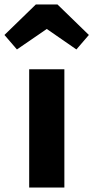

<svg xmlns="http://www.w3.org/2000/svg" viewBox="-70 -842 419 862"><path d="M6 -620 -50 -685 91 -822H188L329 -685L273 -620L140 -712ZM219 -531V0H61V-531Z"/></svg>

Font: Fira Sans
Style: Bold
Weight: 700
Designer: bBox Type GmbH & Carrois Corporate GbR & Edenspiekermann AG
Foundry: bBox Type GmbH & Carrois Corporate GbR & Edenspiekermann AG
Version: Version 4.301;PS 004.301;hotconv 1.0.88;makeotf.lib2.5.64775